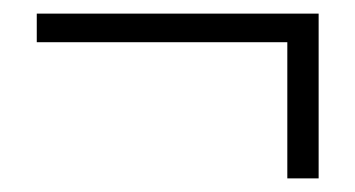

<svg xmlns="http://www.w3.org/2000/svg" viewBox="-20 -371 522 282"><path d="M402 -109V-309H34V-351H448V-109Z"/></svg>

Font: Assistant ExtraLight Light
Style: Regular
Weight: 300
Version: Version 3.000